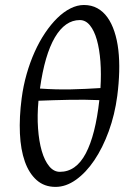

<svg xmlns="http://www.w3.org/2000/svg" viewBox="-20 -713 505 753"><path d="M293 -634.3Q235.4 -634.3 195.3 -566.4Q155.3 -498.5 136.7 -365.7Q199.2 -361.3 257.8 -362.5Q316.4 -363.8 374 -367.7Q377.4 -423.3 373.8 -471.9Q370.1 -520.5 359.9 -556.6Q349.6 -592.8 332.8 -613.5Q315.9 -634.3 293 -634.3ZM214.8 -39.1Q278.3 -39.1 316.4 -111.3Q354.5 -183.6 369.6 -320.3Q311.5 -322.8 250.5 -321.5Q189.5 -320.3 130.9 -317.9Q125.5 -260.3 129.2 -209.5Q132.8 -158.7 143.8 -120.8Q154.8 -83 172.9 -61Q190.9 -39.1 214.8 -39.1ZM439.9 -336.9Q430.2 -263.2 406.5 -198.2Q382.8 -133.3 350.1 -84.7Q317.4 -36.1 278.1 -8.1Q238.8 20 197.8 20Q153.8 20 123.8 -6.6Q93.8 -33.2 77.4 -79.6Q61 -126 58.1 -189.5Q55.2 -252.9 64.9 -327.1Q71.3 -376.5 84.5 -422.6Q97.7 -468.8 116 -509.5Q134.3 -550.3 157 -584Q179.7 -617.7 204.6 -642.1Q229.5 -666.5 256.1 -679.9Q282.7 -693.4 309.1 -693.4Q338.9 -693.4 361.8 -680.7Q384.8 -668 401.4 -644.8Q418 -621.6 428.7 -589.1Q439.5 -556.6 444.1 -517.1Q448.7 -477.5 447.5 -431.9Q446.3 -386.2 439.9 -336.9Z"/></svg>

Font: GentiumAlt
Style: Italic
Weight: 400
Italic angle: -7°
Designer: J. Victor Gaultney
Version: Version 1.02; 2005; OFL release